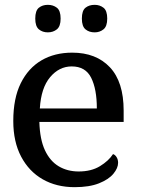

<svg xmlns="http://www.w3.org/2000/svg" viewBox="-20 -765 582 795"><path d="M289 10Q214 10 157 -22.5Q100 -55 67.5 -116.5Q35 -178 35 -264Q35 -358 66 -420.5Q97 -483 151.5 -515Q206 -547 279 -547Q378 -547 435 -486.5Q492 -426 492 -307V-260H143Q145 -188 166 -143Q187 -98 223 -76.5Q259 -55 306 -55Q358 -55 394 -77Q430 -99 448 -127Q457 -124 463 -114Q469 -104 469 -91Q469 -69 449.5 -45.5Q430 -22 390 -6Q350 10 289 10ZM381 -316Q381 -396 357.5 -443Q334 -490 277 -490Q225 -490 187.5 -445.5Q150 -401 145 -316ZM372 -631Q349 -631 334 -643.5Q319 -656 319 -688Q319 -721 334 -733Q349 -745 372 -745Q393 -745 408.5 -733Q424 -721 424 -688Q424 -656 408.5 -643.5Q393 -631 372 -631ZM178 -631Q156 -631 141 -643.5Q126 -656 126 -688Q126 -721 141 -733Q156 -745 178 -745Q200 -745 215.5 -733Q231 -721 231 -688Q231 -656 215.5 -643.5Q200 -631 178 -631Z"/></svg>

Font: ET Text
Style: Regular
Weight: 470
Designer: Monotype Design Team
Foundry: Monotype Imaging Inc.
Version: Version 2.009